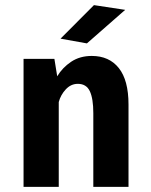

<svg xmlns="http://www.w3.org/2000/svg" viewBox="-20 -730 590 750"><path d="M72 0V-500H192.5L203.5 -432Q224 -466 258 -488.8Q292 -511.5 338.5 -511.5Q406.5 -511.5 444.2 -464Q482 -416.5 482 -321.5V0H344.5V-288Q344.5 -344.5 331 -373.5Q317.5 -402.5 284 -402.5Q257 -402.5 237 -381Q217 -359.5 209.5 -331.5V0ZM319.5 -560.5 216.5 -579 347 -710 469 -691.5Z"/></svg>

Font: Trispace SemiCondensed SemiBold
Style: Regular
Weight: 600
Width: 4
Designer: Tyler Finck
Foundry: Etcetera Type Company
Version: Version 1.210; ttfautohint (v1.8.3)